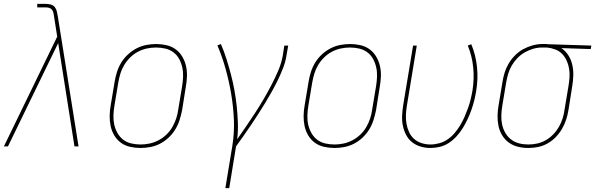

<svg xmlns="http://www.w3.org/2000/svg" viewBox="-28 -755 3069 990"><path d="M-8 0 267 -566 251 -668Q250 -677 248 -686.5Q246 -696 241 -703.5Q236 -711 227 -714Q218 -717 208 -717H164V-735H208Q221 -735 234 -731.5Q247 -728 254.5 -718.5Q262 -709 265 -696Q268 -683 270 -671L283 -590L377 0H356L272 -533L13 0Z M697 8Q669 8 642.5 2Q616 -4 595.5 -19Q575 -34 561.5 -56.5Q548 -79 542.5 -105Q537 -131 537.5 -158.5Q538 -186 543 -213L563 -333Q567 -358 575 -383.5Q583 -409 597 -432Q611 -455 631.5 -474Q652 -493 676 -505.5Q700 -518 726 -523Q752 -528 777 -528Q804 -528 830.5 -522Q857 -516 877.5 -501Q898 -486 911.5 -463.5Q925 -441 931 -415Q937 -389 936 -361.5Q935 -334 930 -307L911 -187Q906 -162 898 -136.5Q890 -111 876 -88Q862 -65 842 -46Q822 -27 798 -14.5Q774 -2 748 3Q722 8 697 8ZM697 -10Q720 -10 743.5 -15Q767 -20 789 -31.5Q811 -43 829.5 -60.5Q848 -78 860.5 -99.5Q873 -121 880.5 -144Q888 -167 891 -190L911 -310Q915 -334 916 -359Q917 -384 912 -407Q907 -430 896 -450.5Q885 -471 866.5 -485Q848 -499 824.5 -504.5Q801 -510 776 -510Q753 -510 729.5 -505Q706 -500 684 -488.5Q662 -477 644 -459.5Q626 -442 613 -420.5Q600 -399 593 -376Q586 -353 582 -330L562 -210Q558 -186 557 -161Q556 -136 561 -113Q566 -90 577.5 -69.5Q589 -49 607 -35Q625 -21 648.5 -15.5Q672 -10 697 -10Z M1134 215 1170 -3Q1181 -71 1178 -138.5Q1175 -206 1164 -271Q1153 -336 1135.5 -399Q1118 -462 1093 -521L1111 -528Q1127 -491 1139.5 -451.5Q1152 -412 1162.5 -372Q1173 -332 1180.5 -291Q1188 -250 1192.5 -208Q1197 -166 1198.5 -123Q1200 -80 1195 -37Q1219 -71 1242.5 -105.5Q1266 -140 1288.5 -174.5Q1311 -209 1332 -245Q1353 -281 1372 -317.5Q1391 -354 1407 -391.5Q1423 -429 1430 -468L1438 -520H1458L1449 -468Q1444 -436 1432 -405Q1420 -374 1405.5 -344Q1391 -314 1374.5 -284.5Q1358 -255 1340.5 -226Q1323 -197 1304.5 -168.5Q1286 -140 1267 -111.5Q1248 -83 1228.5 -55.5Q1209 -28 1189 0L1154 215Z M1697 8Q1669 8 1642.5 2Q1616 -4 1595.5 -19Q1575 -34 1561.5 -56.5Q1548 -79 1542.5 -105Q1537 -131 1537.5 -158.5Q1538 -186 1543 -213L1563 -333Q1567 -358 1575 -383.5Q1583 -409 1597 -432Q1611 -455 1631.5 -474Q1652 -493 1676 -505.5Q1700 -518 1726 -523Q1752 -528 1777 -528Q1804 -528 1830.5 -522Q1857 -516 1877.5 -501Q1898 -486 1911.5 -463.5Q1925 -441 1931 -415Q1937 -389 1936 -361.5Q1935 -334 1930 -307L1911 -187Q1906 -162 1898 -136.5Q1890 -111 1876 -88Q1862 -65 1842 -46Q1822 -27 1798 -14.5Q1774 -2 1748 3Q1722 8 1697 8ZM1697 -10Q1720 -10 1743.5 -15Q1767 -20 1789 -31.5Q1811 -43 1829.5 -60.5Q1848 -78 1860.5 -99.5Q1873 -121 1880.5 -144Q1888 -167 1891 -190L1911 -310Q1915 -334 1916 -359Q1917 -384 1912 -407Q1907 -430 1896 -450.5Q1885 -471 1866.5 -485Q1848 -499 1824.5 -504.5Q1801 -510 1776 -510Q1753 -510 1729.5 -505Q1706 -500 1684 -488.5Q1662 -477 1644 -459.5Q1626 -442 1613 -420.5Q1600 -399 1593 -376Q1586 -353 1582 -330L1562 -210Q1558 -186 1557 -161Q1556 -136 1561 -113Q1566 -90 1577.5 -69.5Q1589 -49 1607 -35Q1625 -21 1648.5 -15.5Q1672 -10 1697 -10Z M2191 8Q2165 8 2140 0.5Q2115 -7 2096 -22.5Q2077 -38 2065.5 -60.5Q2054 -83 2049 -108Q2044 -133 2045.5 -160Q2047 -187 2051 -213L2102 -520H2121L2070 -210Q2066 -186 2065 -162.5Q2064 -139 2068 -116.5Q2072 -94 2081.5 -73.5Q2091 -53 2107.5 -38.5Q2124 -24 2146 -17Q2168 -10 2192 -10Q2214 -10 2237.5 -16.5Q2261 -23 2281 -37Q2301 -51 2317 -70Q2333 -89 2345.5 -110Q2358 -131 2367.5 -153Q2377 -175 2385 -197Q2393 -219 2398.5 -241.5Q2404 -264 2408 -287Q2418 -348 2412 -407.5Q2406 -467 2384 -520L2402 -527Q2425 -472 2431.5 -410Q2438 -348 2427 -284Q2423 -260 2417 -236Q2411 -212 2402.5 -188Q2394 -164 2383 -140.5Q2372 -117 2358.5 -95Q2345 -73 2327 -53Q2309 -33 2287 -18.5Q2265 -4 2240.5 2Q2216 8 2191 8Z M2696 8Q2668 8 2642 1.5Q2616 -5 2595.5 -20Q2575 -35 2561.5 -57Q2548 -79 2542.5 -105Q2537 -131 2537.5 -158.5Q2538 -186 2543 -213L2563 -333Q2567 -358 2574.5 -382Q2582 -406 2595.5 -428.5Q2609 -451 2628 -470Q2647 -489 2670 -501.5Q2693 -514 2718 -521Q2743 -528 2768 -528Q2771 -528 2774.5 -528Q2778 -528 2781 -528Q2785 -528 2789 -528Q2793 -528 2797 -527L3021 -520L3018 -502L2866 -507Q2888 -493 2902.5 -470Q2917 -447 2923 -420Q2929 -393 2928 -364.5Q2927 -336 2922 -307L2903 -187Q2899 -162 2891 -137.5Q2883 -113 2869.5 -90Q2856 -67 2837 -47.5Q2818 -28 2794.5 -15Q2771 -2 2746 3Q2721 8 2696 8ZM2696 -10Q2719 -10 2742 -15Q2765 -20 2786 -32Q2807 -44 2824.5 -62Q2842 -80 2854 -101Q2866 -122 2873 -144.5Q2880 -167 2883 -190L2903 -310Q2907 -333 2908.5 -356Q2910 -379 2906.5 -400.5Q2903 -422 2894 -442Q2885 -462 2870.5 -477Q2856 -492 2835 -500Q2814 -508 2792 -510H2778Q2775 -510 2772 -510Q2769 -510 2766 -510Q2744 -510 2721.5 -503.5Q2699 -497 2678 -485Q2657 -473 2640 -455.5Q2623 -438 2611 -417.5Q2599 -397 2592.5 -375Q2586 -353 2582 -330L2562 -210Q2558 -186 2557 -161Q2556 -136 2561 -113Q2566 -90 2577.5 -70Q2589 -50 2607 -36Q2625 -22 2648 -16Q2671 -10 2696 -10Z"/></svg>

Font: Iosevka SS04 Thin
Style: Italic
Weight: 100
Italic angle: -9°
Monospace: yes
Designer: Belleve Invis
Foundry: Belleve Invis
Version: Version 19.0.0; ttfautohint (v1.8.4)